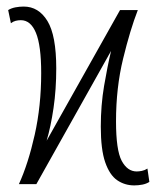

<svg xmlns="http://www.w3.org/2000/svg" viewBox="-20 -561 480 585"><path d="M37.6 0Q65.9 -62 85.7 -150.1Q105.5 -238.3 105.5 -338.4Q105.5 -421.9 89.6 -460.7Q73.7 -499.5 43.5 -499.5Q35.6 -499.5 27.8 -497.6Q20 -495.6 13.2 -490.2L4.9 -530.3Q14.2 -536.1 26.9 -538.6Q39.6 -541 52.2 -541Q97.7 -541 124.5 -497.1Q151.4 -453.1 151.4 -352.5Q151.4 -288.6 143.1 -231.9Q134.8 -175.3 122.1 -132.3L345.7 -530.3H399.9Q376.5 -470.2 355 -381.8Q333.5 -293.5 333.5 -191.4Q333.5 -103.5 350.8 -71Q368.2 -38.6 396.5 -38.6Q403.3 -38.6 412.1 -40.3Q420.9 -42 429.2 -47.4L435.1 -6.8Q426.3 -1 413.8 1.5Q401.4 3.9 389.2 3.9Q359.9 3.9 336.9 -12Q314 -27.8 300.5 -66.7Q287.1 -105.5 287.1 -175.3Q287.1 -240.2 297.1 -299.1Q307.1 -357.9 318.4 -405.8L90.8 0Z"/></svg>

Font: Open Sans Condensed Light
Style: Regular
Weight: 300
Width: 3
Designer: Monotype Design Team
Foundry: Monotype Imaging Inc.
Version: Version 3.003; ttfautohint (v1.8.4)